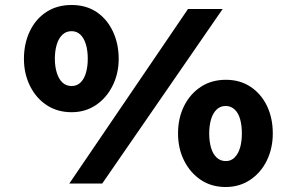

<svg xmlns="http://www.w3.org/2000/svg" viewBox="-20 -736 1197 770"><path d="M258 0 734 -700H873L390 0ZM267 -286Q210 -286 167 -314.5Q124 -343 100 -392Q76 -441 76 -500Q76 -561 99.5 -610.5Q123 -660 166 -688Q209 -716 267 -716Q325 -716 367 -688Q409 -660 432.5 -610.5Q456 -561 456 -500Q456 -441 431.5 -392Q407 -343 364.5 -314.5Q322 -286 267 -286ZM267 -391Q289 -391 303.5 -405.5Q318 -420 325 -445Q332 -470 332 -500Q332 -533 324.5 -558Q317 -583 302.5 -597Q288 -611 267 -611Q245 -611 230 -596.5Q215 -582 207.5 -557Q200 -532 200 -500Q200 -469 208 -443.5Q216 -418 231 -404.5Q246 -391 267 -391ZM885 14Q828 14 785.5 -14.5Q743 -43 718.5 -91.5Q694 -140 694 -201Q694 -262 718 -310.5Q742 -359 785 -387.5Q828 -416 886 -416Q943 -416 985.5 -387.5Q1028 -359 1051 -310.5Q1074 -262 1074 -201Q1074 -141 1050 -92Q1026 -43 983 -14.5Q940 14 885 14ZM886 -90Q907 -90 921.5 -105Q936 -120 943 -144.5Q950 -169 950 -201Q950 -233 943 -258Q936 -283 921 -297Q906 -311 885 -311Q863 -311 848 -296Q833 -281 826 -256Q819 -231 819 -201Q819 -168 826.5 -143Q834 -118 849 -104Q864 -90 886 -90Z"/></svg>

Font: Lexend Peta SemiBold
Style: Regular
Weight: 600
Designer: Bonnie Shaver-Troup, Thomas Jockin
Foundry: Lexend
Version: Version 1.007